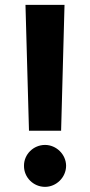

<svg xmlns="http://www.w3.org/2000/svg" viewBox="-20 -747 365 777"><path d="M241.1 -727.3H83.1L97.3 -218H227.3ZM77.1 -76C76.7 -28.8 115.4 9.2 162.3 9.2C207.7 9.2 247.2 -28.8 247.5 -76C247.2 -122.5 207.7 -160.5 162.3 -160.5C115.4 -160.5 76.7 -122.5 77.1 -76Z"/></svg>

Font: Margiela Sans
Style: Bold
Weight: 700
Designer: Stefan Endress, Andreas Faust
Version: Version 1.100;FEAKit 1.0